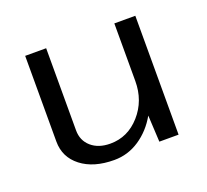

<svg xmlns="http://www.w3.org/2000/svg" viewBox="-72 -425 555 516"><g transform="rotate(-20 205.0 -167.5)"><path d="M360 0H305L301 -76Q280 -39 247 -17Q214 5 175 5Q116 5 80.5 -22.5Q45 -50 45 -95V-340H105V-105Q105 -76 125.5 -58Q146 -40 180 -40Q230 -40 265 -79.5Q300 -119 300 -175V-340H360Z"/></g></svg>

Font: Glametrix
Style: Regular
Weight: 500
Designer: gluk
Foundry: gluk
Version: Version 0.40